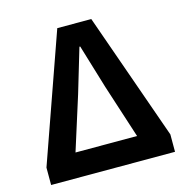

<svg xmlns="http://www.w3.org/2000/svg" viewBox="-108 -845 927 949"><g transform="rotate(-15 355.0 -370.5)"><path d="M38 0H672V-89L442 -741H268L38 -89ZM196 -124 283 -399 350 -624H354L422 -399L511 -124Z"/></g></svg>

Font: Noto Sans TC
Style: Bold
Weight: 700
Designer: Ryoko NISHIZUKA 西塚涼子 (kana, bopomofo & ideographs); Paul D. Hunt (Latin, Greek & Cyrillic); Sandoll Communications 산돌커뮤니
Foundry: Adobe
Version: Version 2.004;hotconv 1.0.118;makeotfexe 2.5.65603